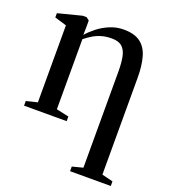

<svg xmlns="http://www.w3.org/2000/svg" viewBox="-137 -626 845 955"><g transform="rotate(20 285.0 -149.0)"><path d="M344 228V203.5L400.5 189V-320Q400.5 -364.5 394.2 -396.8Q388 -429 369.5 -446.2Q351 -463.5 314.5 -463.5Q285 -463.5 261.2 -456.8Q237.5 -450 217.2 -438Q197 -426 177 -410V-39L243 -24.5V0H17.5V-24.5L76.5 -39V-446.5L13.5 -465.5V-488L138.5 -520H159.5L175 -508V-468L174 -431.5Q192.5 -453 220 -474.8Q247.5 -496.5 282 -511Q316.5 -525.5 355 -525.5Q412 -525.5 443.8 -501.5Q475.5 -477.5 488.2 -432.2Q501 -387 501 -322.5V189L559.5 203.5V228Z"/></g></svg>

Font: Merriweather 120pt
Style: Regular
Weight: 400
Version: Version 2.100